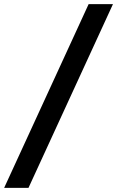

<svg xmlns="http://www.w3.org/2000/svg" viewBox="-59 -795 563 923"><path d="M-39 108 367 -775H484L78 108Z"/></svg>

Font: DM Sans SemiBold
Style: Italic
Weight: 600
Italic angle: -10°
Designer: Colophon Foundry, Jonny Pinhorn
Foundry: Colophon Foundry
Version: Version 4.004;gftools[0.9.30]